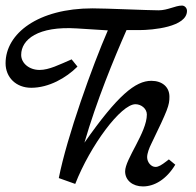

<svg xmlns="http://www.w3.org/2000/svg" viewBox="-22 -660 702 689"><path d="M477 -552C526 -552 649 -563 649 -621C649 -631 641 -640 631 -640C607 -640 580 -623 547 -623C510 -623 360 -630 310 -630C115 -630 -2 -540 -2 -433C-2 -382 36 -345 90 -345C153 -345 215 -380 256 -421L235 -447C191 -428 154 -409 120 -409C83 -409 54 -433 54 -463C54 -518 114 -567 254 -558L365 -551C310 -425 218 -169 189 -21L248 0C302 -138 412 -286 464 -286C485 -286 505 -270 505 -249C505 -185 427 -89 427 -45C427 -13 454 9 491 9C532 9 575 -16 607 -69L584 -88L575 -81C558 -68 547 -61 536 -61C520 -61 506 -78 506 -96C506 -110 514 -130 520 -142C581 -268 586 -282 586 -313C586 -348 560 -370 521 -370C464 -370 400 -318 281 -148C324 -297 387 -450 432 -552Z"/></svg>

Font: Marck Script
Style: Regular
Weight: 400
Designer: Denis Masharov, Marck Fogel
Foundry: Denis Masharov
Version: Version 1.002